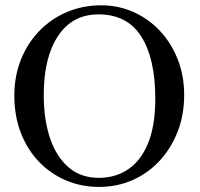

<svg xmlns="http://www.w3.org/2000/svg" viewBox="-20 -698 763 733"><path d="M683.1 -335Q683.1 -259.8 658.4 -196Q633.8 -132.3 589.8 -84.7Q545.9 -37.1 486.6 -10.7Q427.2 15.6 357.9 15.6Q290.5 15.6 231.9 -9.3Q173.3 -34.2 128.9 -80.3Q84.5 -126.5 59.6 -190.7Q34.7 -254.9 34.7 -333Q34.7 -407.2 59.8 -470.2Q85 -533.2 130.1 -579.8Q175.3 -626.5 235.6 -652.1Q295.9 -677.7 366.7 -677.7Q431.6 -677.7 489 -652.3Q546.4 -627 590.1 -580.6Q633.8 -534.2 658.4 -471.7Q683.1 -409.2 683.1 -335ZM572.8 -322.3Q572.8 -474.1 519.3 -558.6Q465.8 -643.1 356 -643.1Q256.3 -643.1 201.7 -560.8Q147 -478.5 147 -335.9Q147 -242.2 170.9 -170.9Q194.8 -99.6 241.7 -59.3Q288.6 -19 356.9 -19Q420.4 -19 469 -51.5Q517.6 -84 545.2 -150.9Q572.8 -217.8 572.8 -322.3Z"/></svg>

Font: BabelStone Roman
Style: Regular
Weight: 400
Designer: Walt Agee, Victor Gaultney, Peter Martin, Debbi Hosken, Becca Hirsbrunner (SIL); Andrew West (BabelStone)
Foundry: BabelStone
Version: Version 16.000